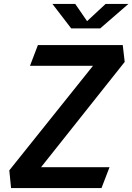

<svg xmlns="http://www.w3.org/2000/svg" viewBox="-20 -960 676 980"><path d="M36.5 0H498L539 -106.5H189.5L616.5 -644L606.5 -730H173.5L133 -624H454.5L27.5 -90.5ZM247.5 -940H364L424.5 -852L519 -940H635.5L491.5 -815H343.5Z"/></svg>

Font: Monaspace Krypton SemiBold
Style: Italic
Weight: 600
Italic angle: -11°
Designer: Riley Cran & the Lettermatic Team
Foundry: Lettermatic
Version: Version 1.101 (Monaspace Krypton)